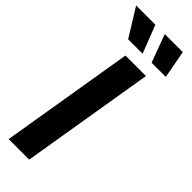

<svg xmlns="http://www.w3.org/2000/svg" viewBox="-313 -967 986 986"><g transform="rotate(45 180.5 -474.0)"><path d="M289.1 -727.5 168.5 0H19.5L140.1 -727.5ZM261.2 -796.4 205.1 -948.2H335.9L364.3 -796.4ZM90.8 -796.4 -2.9 -948.2H136.7L195.8 -796.4Z"/></g></svg>

Font: Inter 16pt
Style: Bold Italic
Weight: 700
Italic angle: -9.3988°
Version: Version 4.001;git-66647c0bb